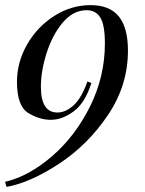

<svg xmlns="http://www.w3.org/2000/svg" viewBox="-38 -548 571 756"><path d="M28.8 -226.1Q28.8 -303.2 68.8 -373Q108.9 -442.9 175.8 -485.4Q242.7 -527.8 318.4 -527.8Q394 -527.8 429.9 -483.2Q465.8 -438.5 465.8 -349.1Q465.8 -211.9 387.2 -95.2Q308.6 21.5 195.8 95.9Q83 170.4 -12.2 188L-18.1 168Q75.7 146 167 67.1Q258.3 -11.7 316.7 -129.2Q375 -246.6 375 -377Q375 -450.2 356.9 -479Q338.9 -507.8 303.2 -507.8Q250 -507.8 209 -459Q168 -410.2 145.5 -339.1Q123 -268.1 123 -206.1Q123 -105 188 -105Q220.7 -105 252 -133.5Q283.2 -162.1 306.2 -227.1L321.8 -221.2Q297.4 -143.1 252.2 -109.6Q207 -76.2 162.1 -76.2Q117.2 -76.2 73 -103.3Q28.8 -130.4 28.8 -226.1Z"/></svg>

Font: PlayfairDisplay-Italic
Style: Italic
Weight: 400
Italic angle: -14°
Designer: Claus Eggers Sørensen
Foundry: Claus Eggers Sørensen
Version: Version 1.002;PS 001.002;hotconv 1.0.70;makeotf.lib2.5.58329